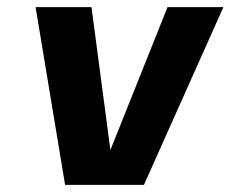

<svg xmlns="http://www.w3.org/2000/svg" viewBox="-20 -520 648 540"><path d="M290.5 -98.1 451.2 -500H608.4L384.8 0H163.1L80.1 -500H237.3Z"/></svg>

Font: Fivo Sans
Style: Italic
Weight: 700
Designer: Alexander Slobzheninov
Foundry: Alexander Slobzheninov
Version: 1.0